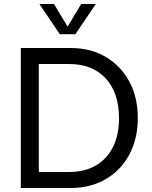

<svg xmlns="http://www.w3.org/2000/svg" viewBox="-20 -940 762 960"><path d="M84 0V-700H333Q433 -700 508.5 -655.5Q584 -611 626.5 -532.5Q669 -454 669 -350Q669 -246 626.5 -167Q584 -88 508.5 -44Q433 0 333 0ZM174 -80H324Q403 -80 459 -112.5Q515 -145 545 -205Q575 -265 575 -349Q575 -476 508.5 -548Q442 -620 324 -620H174ZM177 -920H250L318 -807L386 -920H459L357 -769H279Z"/></svg>

Font: Moderustic
Style: Regular
Weight: 400
Designer: Tural Alisoy
Foundry: TAFT Foundry
Version: Version 2.120